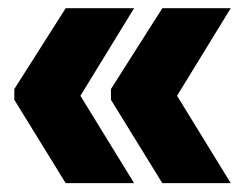

<svg xmlns="http://www.w3.org/2000/svg" viewBox="-20 -472 570 456"><path d="M528 -452.5 400.5 -244.5 528 -37H365.5L243.5 -235V-260.5L365.5 -452.5ZM298.5 -452.5 171 -244.5 298.5 -37H136L14 -235V-260.5L136 -452.5Z"/></svg>

Font: Anek Devanagari Medium ExtraBold
Style: Regular
Weight: 800
Version: Version 1.003